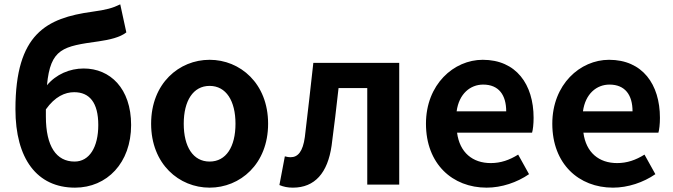

<svg xmlns="http://www.w3.org/2000/svg" viewBox="-20 -849 3097 883"><path d="M325 14C472 14 583 -100 583 -274C583 -443 486 -534 365 -534C300 -534 238 -507 196 -457C212 -627 270 -636 435 -659C483 -666 532 -677 561 -700L533 -829C498 -812 470 -804 404 -795C194 -766 51 -694 51 -347C51 -119 150 14 325 14ZM191 -313V-346C233 -405 279 -425 321 -425C391 -425 432 -378 432 -274C432 -172 391 -106 323 -106C239 -106 191 -176 191 -313Z M944 14C1084 14 1213 -94 1213 -280C1213 -466 1084 -574 944 -574C804 -574 675 -466 675 -280C675 -94 804 14 944 14ZM944 -106C868 -106 825 -174 825 -280C825 -385 868 -454 944 -454C1020 -454 1063 -385 1063 -280C1063 -174 1020 -106 944 -106Z M1327 14C1428 14 1487 -54 1505 -179C1517 -267 1527 -356 1537 -444H1669V0H1816V-560H1421C1408 -446 1396 -332 1382 -219C1373 -152 1350 -126 1317 -126C1306 -126 1298 -128 1290 -130L1265 2C1284 10 1303 14 1327 14Z M2218 14C2287 14 2358 -10 2413 -48L2363 -138C2323 -113 2283 -99 2237 -99C2154 -99 2094 -147 2082 -239H2427C2431 -252 2434 -279 2434 -307C2434 -461 2354 -574 2200 -574C2067 -574 1939 -461 1939 -280C1939 -95 2061 14 2218 14ZM2080 -337C2091 -418 2143 -460 2202 -460C2274 -460 2308 -412 2308 -337Z M2799 14C2868 14 2939 -10 2994 -48L2944 -138C2904 -113 2864 -99 2818 -99C2735 -99 2675 -147 2663 -239H3008C3012 -252 3015 -279 3015 -307C3015 -461 2935 -574 2781 -574C2648 -574 2520 -461 2520 -280C2520 -95 2642 14 2799 14ZM2661 -337C2672 -418 2724 -460 2783 -460C2855 -460 2889 -412 2889 -337Z"/></svg>

Font: Noto Sans JP
Style: Bold
Weight: 700
Designer: Ryoko NISHIZUKA  (kana, bopomofo & ideographs); Paul D. Hunt (Latin, Greek & Cyrillic); Sandoll Communications , Soo-you
Foundry: Adobe
Version: Version 2.002;hotconv 1.0.116;makeotfexe 2.5.65601